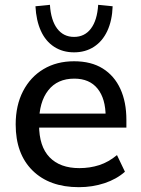

<svg xmlns="http://www.w3.org/2000/svg" viewBox="-20 -767 586 796"><path d="M307 9Q185 9 115 -60Q45 -129 45 -251Q45 -330 75.5 -389Q106 -448 160.5 -480.5Q215 -513 287 -513Q358 -513 406 -483Q454 -453 479 -398.5Q504 -344 504 -270V-238H124V-296H435L418 -283Q418 -358 384.5 -399.5Q351 -441 288 -441Q218 -441 180 -392.5Q142 -344 142 -259V-249Q142 -160 185.5 -115Q229 -70 309 -70Q353 -70 391.5 -82.5Q430 -95 465 -124L498 -55Q463 -24 413 -7.5Q363 9 307 9ZM287 -550Q240 -550 204.5 -573Q169 -596 149.5 -639Q130 -682 127 -741L187 -747Q191 -683 217 -648.5Q243 -614 287 -614Q331 -614 357 -648.5Q383 -683 387 -747L447 -741Q445 -682 425 -639Q405 -596 369.5 -573Q334 -550 287 -550Z"/></svg>

Font: Mulish ExtraLight SemiBold
Style: Regular
Weight: 600
Version: Version 3.603